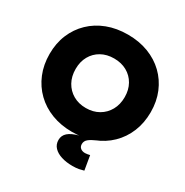

<svg xmlns="http://www.w3.org/2000/svg" viewBox="-219 -956 1307 1354"><g transform="rotate(30 435.0 -279.0)"><path d="M434.5 13.5Q343.5 13.5 268 -15.5Q192.5 -44.5 137.8 -97.8Q83 -151 53 -223.8Q23 -296.5 23 -384.5Q23 -471.5 53 -543.5Q83 -615.5 137.8 -668.2Q192.5 -721 268 -749.8Q343.5 -778.5 435 -778.5Q526 -778.5 601.5 -749.8Q677 -721 731.8 -668.2Q786.5 -615.5 816.5 -543.5Q846.5 -471.5 846.5 -384.5Q846.5 -296.5 816.5 -223.8Q786.5 -151 731.8 -97.8Q677 -44.5 601.5 -15.5Q526 13.5 434.5 13.5ZM434.5 -181Q493.5 -181 538.5 -207Q583.5 -233 609 -278.8Q634.5 -324.5 634.5 -384.5Q634.5 -443.5 609.2 -488.5Q584 -533.5 538.8 -558.8Q493.5 -584 434.5 -584Q375.5 -584 330.5 -558.8Q285.5 -533.5 260.2 -488.5Q235 -443.5 235 -384.5Q235 -324.5 260.2 -278.8Q285.5 -233 330.5 -207Q375.5 -181 434.5 -181ZM627.5 91 647 206.5Q629.5 211.5 608.8 215.8Q588 220 556.5 220Q506.5 220 466.8 207.5Q427 195 403.8 170.5Q380.5 146 380.5 109.5Q380.5 73.5 407.8 49.2Q435 25 494 9.5L487.5 -28.5L618.5 -23Q577 -5 557.2 11.5Q537.5 28 537.5 52.5Q537.5 74 551.8 85.5Q566 97 589 97Q599 97 608.8 95Q618.5 93 627.5 91Z"/></g></svg>

Font: Hepta Slab ExtraLight ExtraBold
Style: Regular
Weight: 800
Version: Version 1.102